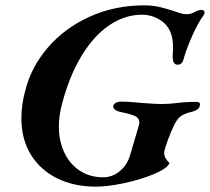

<svg xmlns="http://www.w3.org/2000/svg" viewBox="-20 -684 785 718"><path d="M60 -242Q60 -293 74 -343Q95 -431 157.5 -504.5Q220 -578 314 -621Q408 -664 519 -664Q549 -664 573.5 -658.5Q598 -653 626 -644Q630 -643 642.5 -638.5Q655 -634 663 -632.5Q671 -631 679 -631Q693 -631 704 -637Q721 -647 732 -647Q745 -647 745 -637Q745 -632 740 -625Q722 -601 700 -552.5Q678 -504 667 -465Q662 -442 644 -442Q623 -442 626 -483Q627 -491 627 -507Q627 -555 607 -583Q593 -603 567 -616Q541 -629 511 -629Q448 -629 390 -590.5Q332 -552 285.5 -476Q239 -400 211 -292Q200 -248 200 -212Q200 -156 221 -112.5Q242 -69 279.5 -45Q317 -21 365 -21Q401 -21 428.5 -44.5Q456 -68 466 -102L499 -214Q501 -222 501 -226Q501 -243 483 -251Q463 -259 424 -267Q414 -270 408 -275.5Q402 -281 404 -289Q406 -296 414 -300Q422 -304 431 -304Q465 -304 510 -299Q564 -295 583 -295Q599 -295 612 -296Q625 -297 635 -298Q672 -303 714 -303Q732 -303 727 -288Q725 -280 718.5 -275Q712 -270 701 -267Q671 -260 657.5 -250.5Q644 -241 633 -220Q620 -194 607 -158.5Q594 -123 594 -113Q594 -102 598.5 -93.5Q603 -85 614 -74Q604 -53 554.5 -32.5Q505 -12 443.5 1Q382 14 339 14Q257 14 194 -17Q131 -48 95.5 -105.5Q60 -163 60 -242Z"/></svg>

Font: EB Garamond
Style: Bold Italic
Weight: 700
Italic angle: -17.2°
Designer: Georg Duffner and Octavio Pardo
Foundry: Georg Duffner
Version: Version 1.000